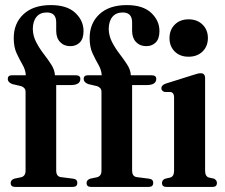

<svg xmlns="http://www.w3.org/2000/svg" viewBox="-20 -735 884 755"><path d="M201 -64.5Q201 -41 219.5 -38.5L267 -32.5Q284 -30.5 284 -16Q284 0 266.5 0H39Q22 0 22 -15.5Q22 -27.5 36.5 -32.5L63 -38Q80.5 -42.5 80.5 -63.5V-375Q80.5 -389.5 64 -396L28 -404.5Q10.5 -411.5 10.5 -424.5Q10.5 -439 27 -439H81.5Q80.5 -460 68.8 -480.2Q57 -500.5 45.5 -525.2Q34 -550 34 -585Q34 -643.5 72.5 -679.2Q111 -715 180 -715Q243.5 -715 276 -684.5Q308.5 -654 308.5 -613Q308.5 -583 294 -568.2Q279.5 -553.5 256.5 -553.5Q231.5 -553.5 216.2 -569.8Q201 -586 201 -614V-647Q201 -686 164 -686Q138 -686 123.8 -669Q109.5 -652 109 -621.5Q109.5 -594 122 -569.8Q134.5 -545.5 151.5 -523.5Q168.5 -501.5 181.8 -480.8Q195 -460 196 -439H277.5Q296 -439 296 -425Q296 -400.5 258 -400.5H201ZM499.5 -64.5Q499.5 -41 518 -38.5L565.5 -32.5Q582.5 -30.5 582.5 -16Q582.5 0 565 0H337.5Q320.5 0 320.5 -15.5Q320.5 -27.5 335 -32.5L361.5 -38Q379 -42.5 379 -63.5V-375Q379 -389.5 362.5 -396L326.5 -404.5Q309 -411.5 309 -424.5Q309 -439 325.5 -439H380Q379 -460 367.2 -480.2Q355.5 -500.5 344 -525.2Q332.5 -550 332.5 -585Q332.5 -643.5 371 -679.2Q409.5 -715 478.5 -715Q542 -715 574.5 -684.5Q607 -654 607 -613Q607 -583 592.5 -568.2Q578 -553.5 555 -553.5Q530 -553.5 514.8 -569.8Q499.5 -586 499.5 -614V-647Q499.5 -686 462.5 -686Q436.5 -686 422.2 -669Q408 -652 407.5 -621.5Q408 -594 420.5 -569.8Q433 -545.5 450 -523.5Q467 -501.5 480.2 -480.8Q493.5 -460 494.5 -439H576Q594.5 -439 594.5 -425Q594.5 -400.5 556.5 -400.5H499.5ZM721.5 -512Q687.5 -512 667 -532.5Q646.5 -553 646.5 -585Q646.5 -617.5 667.2 -638.2Q688 -659 721.5 -659Q755.5 -659 776.5 -638.2Q797.5 -617.5 797.5 -585.5Q797.5 -553 776.5 -532.5Q755.5 -512 721.5 -512ZM786.5 -428V-64Q786.5 -41.5 801 -37L821.5 -32.5Q833 -26.5 833 -15.5Q833 0 816 0H634Q617 0 617 -15.5Q617 -26.5 628.5 -32L650 -37Q664.5 -41.5 664.5 -64V-353Q664.5 -369.5 652.5 -373L626.5 -373.5Q614.5 -378 614.5 -388.5Q614.5 -399.5 631 -406L739 -440Q751 -444 757.2 -445.5Q763.5 -447 769 -447Q786.5 -447 786.5 -428Z"/></svg>

Font: Fraunces 144pt S050 SemiBold
Style: Regular
Weight: 600
Version: Version 1.000; ttfautohint (v1.8.3)